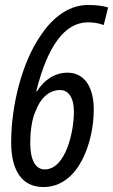

<svg xmlns="http://www.w3.org/2000/svg" viewBox="-20 -744 456 774"><path d="M155 10C298 10 358 -172 358 -302C358 -388 324 -451 252 -451C201 -451 158 -422 129 -376H126C172 -559 241 -654 335 -654C358 -654 380 -650 398 -643L416 -714C395 -720 370 -724 335 -724C248 -724 183 -661 142 -598C69 -492 25 -319 25 -170C25 -63 64 10 155 10ZM160 -61C124 -61 102 -98 102 -166C102 -217 109 -266 124 -297C141 -344 175 -381 222 -381C257 -381 278 -349 278 -294C278 -213 245 -61 160 -61Z"/></svg>

Font: Noto Sans ExtraCondensed
Style: Italic
Weight: 400
Width: 2
Italic angle: -12°
Designer: Monotype Design Team
Foundry: Monotype Imaging Inc.
Version: Version 2.013